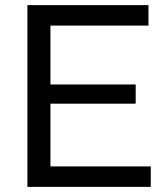

<svg xmlns="http://www.w3.org/2000/svg" viewBox="-20 -730 646 750"><path d="M569 -80V0H87V-710H560V-630H177V-400H510V-325H177V-80Z"/></svg>

Font: PTCRaleway Medium
Style: Regular
Weight: 500
Designer: Matt McInerney, Pablo Impallari, Rodrigo Fuenzalida
Foundry: Matt McInerney, Pablo Impallari, Rodrigo Fuenzalida
Version: Version 3.000g; ttfautohint (v1.5) -l 8 -r 28 -G 28 -x 14 -D